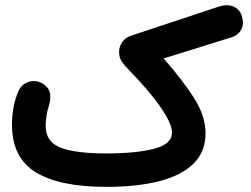

<svg xmlns="http://www.w3.org/2000/svg" viewBox="-20 -666 970 743"><path d="M26.4 -183.6Q26.4 -259.3 52.7 -315.9Q64.5 -340.3 90.3 -348.9Q116.2 -357.4 140.1 -345.2Q188.5 -320.8 169.4 -257.8Q163.6 -241.2 160.2 -219Q156.7 -196.8 156.7 -178.2Q156.7 -117.7 213.6 -95Q270.5 -72.3 390.6 -72.3Q505.9 -72.3 575.7 -90.1Q645.5 -107.9 645.5 -152.8Q645.5 -178.7 622.8 -217.8Q600.1 -256.8 562.5 -302.5Q524.9 -348.1 480 -394Q460.4 -414.1 450.7 -428.5Q440.9 -442.9 440.9 -465.3Q440.9 -486.8 453.6 -504.2Q466.3 -521.5 488.8 -528.3L827.1 -640.6Q858.9 -650.9 883.8 -640.4Q908.7 -629.9 916.5 -601.6Q924.8 -572.3 913.1 -550.8Q901.4 -529.3 875.5 -521.5L613.3 -439.9Q692.4 -349.1 733.9 -281.7Q775.4 -214.4 775.4 -150.4Q775.4 -78.6 728.8 -32.7Q682.1 13.2 595.9 35.2Q509.8 57.1 391.6 57.1Q210.4 57.1 118.4 0.7Q26.4 -55.7 26.4 -183.6Z"/></svg>

Font: Mikhak-DS2-FD Bold
Style: Regular
Weight: 700
Designer: Amin Abedi
Version: Version 3.4